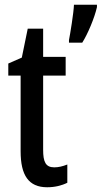

<svg xmlns="http://www.w3.org/2000/svg" viewBox="-20 -780 429 810"><path d="M389 -750V-760H292C291 -727 276 -636 271 -611V-600H327C350 -636 379 -705 389 -750ZM209 -74C172 -74 162 -98 162 -148V-461H257V-540H162V-659H97L72 -537L15 -512V-461H67V-142C67 -40 101 10 179 10C211 10 240 3 264 -9V-86C244 -78 226 -74 209 -74Z"/></svg>

Font: Noto Sans Gujarati ExtraCondensed Medium
Style: Regular
Weight: 500
Width: 2
Designer: Jelle Bosma - Monotype Design Team, Universal Thirst
Foundry: Monotype Imaging Inc.
Version: Version 2.106